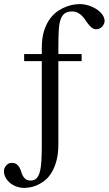

<svg xmlns="http://www.w3.org/2000/svg" viewBox="-83 -715 539 951"><path d="M435.1 -610.8Q435.1 -604.5 432.1 -597.4Q429.2 -590.3 423.8 -584.2Q418.5 -578.1 411.1 -574.2Q403.8 -570.3 395.5 -570.3Q382.8 -569.8 373.8 -576.4Q364.7 -583 356.7 -592.8Q348.6 -602.5 341.1 -614Q333.5 -625.5 324.2 -635.3Q314.9 -645 302.7 -651.6Q290.5 -658.2 273.4 -658.2Q250 -658.2 236.6 -647.9Q223.1 -637.7 216.3 -616Q209.5 -594.2 207.8 -560.5Q206.1 -526.9 206.1 -479.5V-447.3H321.3V-412.1H206.1V-2Q206.1 48.8 195.8 84.5Q185.5 120.1 169.7 144.3Q153.8 168.5 134.3 182.6Q114.7 196.8 96.2 204.1Q77.6 211.4 62 213.6Q46.4 215.8 38.6 215.8Q17.1 215.8 -1.5 209Q-20 202.1 -33.9 190.4Q-47.9 178.7 -55.7 163.6Q-63.5 148.4 -63.5 131.8Q-63.5 125.5 -60.8 118.4Q-58.1 111.3 -53 105.5Q-47.9 99.6 -41 95.7Q-34.2 91.8 -25.9 91.8Q-9.8 91.8 -0.7 98.4Q8.3 105 13.4 114.5Q18.6 124 22 135.5Q25.4 147 30.5 156.5Q35.6 166 44.2 172.6Q52.7 179.2 68.8 179.2Q86.4 179.2 97.2 168.9Q107.9 158.7 114 137Q120.1 115.2 122.1 81.3Q124 47.4 124 0V-412.1H36.6V-447.3H124V-477.5Q124 -527.8 135.7 -563.7Q147.5 -599.6 165.8 -623.8Q184.1 -647.9 206.3 -662.1Q228.5 -676.3 249.5 -683.6Q270.5 -690.9 287.4 -692.9Q304.2 -694.8 312 -694.8Q333 -694.8 355 -688Q377 -681.2 394.8 -669.7Q412.6 -658.2 423.8 -642.8Q435.1 -627.4 435.1 -610.8Z"/></svg>

Font: Doulos SIL Afr
Style: Regular
Weight: 400
Designer: Walt Agee, Victor Gaultney, Peter Martin, Debbi Hosken, Becca Hirsbrunner
Foundry: SIL International
Version: Version 5.000